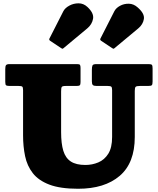

<svg xmlns="http://www.w3.org/2000/svg" viewBox="-20 -1146 975 1186"><path d="M673 -848.5Q678.5 -845 680.8 -844.8Q683 -844.5 688 -849L834 -970.5Q863.5 -995 868.8 -1028.8Q874 -1062.5 830 -1100.5Q805.5 -1122.5 775.8 -1123Q746 -1123.5 721.5 -1110.2Q697 -1097 686.5 -1077L602 -911Q598.5 -905.5 599 -901.5Q599.5 -897.5 605.5 -893.5ZM358 -848.5Q363.5 -845 365.8 -844.8Q368 -844.5 373 -849L519 -970.5Q548.5 -995 554.8 -1030Q561 -1065 520 -1103Q496 -1125.5 465.2 -1125.5Q434.5 -1125.5 408.2 -1111.2Q382 -1097 371.5 -1077L287 -911Q283.5 -905.5 284 -901.5Q284.5 -897.5 290.5 -893.5ZM645.5 -615Q661.5 -615 667 -610.8Q672.5 -606.5 672.5 -589.5V-300Q672.5 -234 648.8 -196.2Q625 -158.5 587.2 -142.8Q549.5 -127 507.5 -127Q450.5 -127 417.8 -148.2Q385 -169.5 371.2 -214.2Q357.5 -259 357.5 -330V-582Q357.5 -602.5 361.5 -608.8Q365.5 -615 385.5 -615H453Q469 -615 473.2 -619.8Q477.5 -624.5 477.5 -639.5V-726Q477.5 -740.5 474 -745.2Q470.5 -750 456.5 -750H39.5Q22 -750 17.2 -743.5Q12.5 -737 12.5 -718.5V-640.5Q12.5 -622 18.2 -618.5Q24 -615 42.5 -615H95.5Q112 -615 117.2 -611Q122.5 -607 122.5 -589.5V-310Q122.5 -241.5 135 -181.5Q147.5 -121.5 182.8 -76.2Q218 -31 285.2 -5.5Q352.5 20 462.5 20Q626 20 719.2 -59.5Q812.5 -139 812.5 -300V-584.5Q812.5 -605 818.2 -610Q824 -615 843.5 -615H894Q913 -615 917.8 -619.8Q922.5 -624.5 922.5 -642.5V-723Q922.5 -740 918.5 -745Q914.5 -750 898.5 -750H575.5Q555.5 -750 551.5 -742Q547.5 -734 547.5 -713.5V-643.5Q547.5 -626.5 553.5 -620.8Q559.5 -615 577.5 -615Z"/></svg>

Font: Besley Black
Style: Regular
Weight: 900
Designer: Owen Earl
Foundry: indestructible type*
Version: Version 2.001